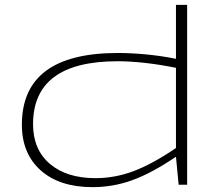

<svg xmlns="http://www.w3.org/2000/svg" viewBox="-20 -760 907 790"><path d="M715 0 704 -115Q605 -48 525.5 -19Q446 10 361 10Q225 10 147.5 -59Q70 -128 70 -247Q70 -542 465 -542Q520 -542 582.5 -536Q645 -530 704 -518V-740H750V0ZM704 -151V-481Q634 -495 574 -501.5Q514 -508 464 -508Q116 -508 116 -249Q116 -145 185 -86Q254 -27 373 -27Q453 -27 530 -56Q607 -85 704 -151Z"/></svg>

Font: Georama ExtraExtended ExtraLight
Style: Regular
Weight: 200
Width: 8
Designer: Jean-Baptiste Levee
Foundry: Production Type
Version: Version 1.000